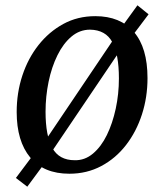

<svg xmlns="http://www.w3.org/2000/svg" viewBox="-20 -644 602 725"><path d="M83 61 40 28 103 -56 120 -67 426 -521 436 -537 499 -624 541 -590 480 -509 463 -497 157 -44 148 -27ZM242 12Q145 12 94 -49.5Q43 -111 43 -221Q43 -294 64.5 -359Q86 -424 125.5 -474Q165 -524 219 -553.5Q273 -583 340 -583Q434 -583 485.5 -523.5Q537 -464 537 -349Q537 -277 516 -212Q495 -147 456 -96.5Q417 -46 362.5 -17Q308 12 242 12ZM262 -39Q300 -38 331 -64Q362 -90 383.5 -134Q405 -178 417 -233.5Q429 -289 429 -348Q429 -439 404 -485Q379 -531 320 -532Q281 -532 250 -506Q219 -480 197 -435.5Q175 -391 163.5 -335.5Q152 -280 152 -222Q152 -132 177.5 -85.5Q203 -39 262 -39Z"/></svg>

Font: Rasa Medium
Style: Italic
Weight: 500
Italic angle: -7.10001°
Designer: Anna Giedrys (Yrsa+Rasa design), David Brezina (Yrsa art-direction, Rasa art-direction, design)
Foundry: Rosetta Type Foundry
Version: Version 2.004